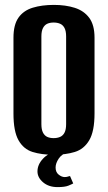

<svg xmlns="http://www.w3.org/2000/svg" viewBox="-20 -620 441 784"><path d="M199 12Q150 12 113 0.5Q76 -11 55.5 -47.5Q35 -84 35 -156V-466Q35 -519 55.5 -548Q76 -577 113.5 -588.5Q151 -600 200 -600Q248 -600 285.5 -588Q323 -576 344.5 -547Q366 -518 366 -466V-157Q366 -84 344.5 -47.5Q323 -11 285.5 0.5Q248 12 199 12ZM199 -56Q214 -56 225.5 -61Q237 -66 243.5 -78.5Q250 -91 250 -113V-471Q250 -493 243.5 -505.5Q237 -518 225.5 -523Q214 -528 199 -528Q184 -528 173 -523Q162 -518 155.5 -505.5Q149 -493 149 -471V-113Q149 -91 155.5 -78.5Q162 -66 173 -61Q184 -56 199 -56ZM215 144Q179 144 156 124.5Q133 105 133 80Q133 52 155.5 28Q178 4 212 -1L259 0Q232 9 219.5 28Q207 47 207 64Q207 83 219.5 93Q232 103 244 103Q252 103 257.5 101Q263 99 266 99L279 129Q274 132 259.5 138Q245 144 215 144Z"/></svg>

Font: Alumni Sans
Style: Bold
Weight: 700
Designer: Robert E. Leuschke
Foundry: Robert E. Leuschke
Version: Version 1.018